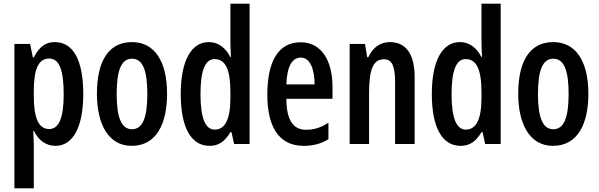

<svg xmlns="http://www.w3.org/2000/svg" viewBox="-20 -780 3244 1040"><path d="M277 -552C230 -552 194 -530 163 -469H158L143 -542H58V240H163V10C163 -10 162 -37 160 -72H163C189 -18 231 10 281 10C376 10 431 -94 431 -270C431 -454 377 -552 277 -552ZM247 -463C302 -463 325 -398 325 -269C325 -142 299 -81 247 -81C190 -81 163 -137 163 -263V-286C163 -408 189 -463 247 -463Z M885 -272C885 -454 813 -552 695 -552C564 -552 505 -443 505 -272C505 -110 566 10 693 10C829 10 885 -112 885 -272ZM612 -271C612 -399 637 -462 695 -462C753 -462 778 -399 778 -272C778 -143 753 -80 695 -80C637 -80 612 -145 612 -271Z M1115 10C1165 10 1198 -14 1228 -64H1234L1248 0H1332V-760H1228V-555C1228 -534 1229 -508 1231 -472H1227C1200 -525 1159 -552 1111 -552C1015 -552 959 -449 959 -271C959 -91 1014 10 1115 10ZM1143 -78C1091 -78 1066 -143 1066 -271C1066 -394 1090 -460 1142 -460C1201 -460 1228 -404 1228 -281V-250C1228 -133 1199 -78 1143 -78Z M1608 -551C1489 -551 1428 -450 1428 -267C1428 -103 1484 10 1625 10C1675 10 1719 -1 1759 -26V-115C1717 -88 1680 -77 1638 -77C1567 -77 1532 -131 1531 -245H1781V-309C1781 -451 1722 -551 1608 -551ZM1610 -468C1659 -468 1684 -406 1684 -323H1531C1535 -423 1563 -468 1610 -468Z M2092 -552C2040 -552 1999 -523 1975 -470H1969L1957 -542H1874V0H1979V-271C1979 -406 2001 -459 2061 -459C2105 -459 2120 -417 2120 -337V0H2226V-363C2226 -488 2178 -552 2092 -552Z M2475 10C2525 10 2558 -14 2588 -64H2594L2608 0H2692V-760H2588V-555C2588 -534 2589 -508 2591 -472H2587C2560 -525 2519 -552 2471 -552C2375 -552 2319 -449 2319 -271C2319 -91 2374 10 2475 10ZM2503 -78C2451 -78 2426 -143 2426 -271C2426 -394 2450 -460 2502 -460C2561 -460 2588 -404 2588 -281V-250C2588 -133 2559 -78 2503 -78Z M3167 -272C3167 -454 3095 -552 2977 -552C2846 -552 2787 -443 2787 -272C2787 -110 2848 10 2975 10C3111 10 3167 -112 3167 -272ZM2894 -271C2894 -399 2919 -462 2977 -462C3035 -462 3060 -399 3060 -272C3060 -143 3035 -80 2977 -80C2919 -80 2894 -145 2894 -271Z"/></svg>

Font: Noto Sans Display Condensed Medium
Style: Regular
Weight: 500
Width: 3
Designer: Monotype Design Team
Foundry: Monotype Imaging Inc.
Version: Version 1.900